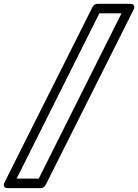

<svg xmlns="http://www.w3.org/2000/svg" viewBox="-193 -853 723 1005"><path d="M-168 99.1 291 -815.9Q294.4 -823.7 302 -828.4Q309.6 -833 316.9 -833H485.8Q487.3 -833 489.5 -833Q491.7 -833 497.8 -831.8Q503.9 -830.6 506.1 -827.1Q508.3 -823.7 509.8 -817.1Q511.2 -810.5 504.9 -799.8L45.9 115.2Q42.5 123 34.9 127.4Q27.3 131.8 20 131.8H-148.9Q-150.4 131.8 -152.6 131.8Q-154.8 131.8 -160.9 130.6Q-167 129.4 -169.2 126.2Q-171.4 123 -172.9 116.5Q-174.3 109.9 -168 99.1ZM-106 82H9.8L442.9 -783.2H327.1Z"/></svg>

Font: Trueno ExtraBold Outline
Style: Italic
Weight: 800
Width: 6
Designer: Julieta Ulanovsky
Foundry: Julieta Ulanovsky
Version: Version 3.001b | FøM Fix